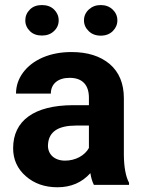

<svg xmlns="http://www.w3.org/2000/svg" viewBox="-20 -749 576 778"><path d="M217.8 -666.5C217.8 -683.6 211.4 -698.2 199.2 -710.4C186.5 -722.7 169.9 -728.5 149.9 -728.5C129.9 -728.5 113.3 -722.7 101.1 -710.4C88.9 -698.2 82.5 -683.6 82.5 -666.5C82.5 -649.4 88.9 -635.3 101.1 -623C113.3 -610.8 129.9 -605 149.9 -605C169.9 -605 186 -610.8 198.7 -623C211.4 -634.8 217.8 -649.4 217.8 -666.5ZM320.3 -666.5C320.3 -649.4 326.7 -635.3 339.4 -623C351.6 -610.8 368.2 -604.5 388.2 -604.5C408.2 -604.5 424.8 -610.8 437 -623C449.2 -635.3 455.6 -649.4 455.6 -666.5C455.6 -683.6 449.2 -698.2 436.5 -710.4C423.3 -722.7 407.2 -728.5 388.2 -728.5C369.1 -728.5 353.5 -722.7 340.3 -710.9C327.1 -698.7 320.3 -684.1 320.3 -666.5ZM502.9 0V-8.3C489.3 -34.2 482.4 -71.8 481.9 -122.1V-351.1C481.9 -410.2 462.9 -456.5 424.8 -489.3C386.2 -522 334.5 -538.1 269.5 -538.1C226.6 -538.1 188 -530.8 153.3 -516.1C118.7 -501 92.3 -480.5 73.2 -454.6C54.2 -428.7 44.9 -400.4 44.9 -369.6H186C186 -409.2 214.8 -433.6 262.2 -433.6C316.4 -433.6 340.3 -401.9 340.3 -353V-322.8H275.4C118.7 -322.3 33.2 -260.3 33.2 -148.4C33.2 -103 50.3 -64.9 84.5 -35.2C118.2 -5.4 161.1 9.8 212.9 9.8C267.6 9.8 312 -9.3 346.2 -47.4C349.1 -28.3 354 -12.7 360.4 0ZM243.7 -98.1C200.7 -98.1 174.3 -123.5 174.3 -158.7L174.8 -167C179.2 -215.8 216.8 -240.2 287.6 -240.2H340.3V-149.4C323.2 -118.2 285.2 -98.1 243.7 -98.1Z"/></svg>

Font: Roboto
Style: Bold
Weight: 700
Designer: Google
Version: Version 2.137; 2017